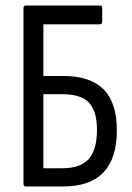

<svg xmlns="http://www.w3.org/2000/svg" viewBox="-20 -675 479 695"><path d="M74 0Q65 0 65 -9V-646Q65 -655 74 -655H342Q350 -655 350 -646V-597Q350 -587 341 -587H137V-400H208Q307 -400 355 -351.5Q403 -303 403 -204Q403 -102 354.5 -51Q306 0 208 0ZM137 -66H206Q271 -66 301 -99.5Q331 -133 331 -205Q331 -273 302 -303.5Q273 -334 206 -334H137Z"/></svg>

Font: Sofia Sans Condensed
Style: Regular
Weight: 400
Designer: Botio Nikoltchev, Ani Petrova
Foundry: lettersoup
Version: Version 4.100